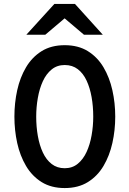

<svg xmlns="http://www.w3.org/2000/svg" viewBox="-20 -941 656 973"><path d="M308 12Q239.5 12 191 -18.2Q142.5 -48.5 112 -100Q81.5 -151.5 67.2 -216.2Q53 -281 53 -350Q53 -419 67.2 -483.8Q81.5 -548.5 112 -600Q142.5 -651.5 191 -681.8Q239.5 -712 308 -712Q376.5 -712 425.2 -681.8Q474 -651.5 504.5 -600Q535 -548.5 549.5 -483.8Q564 -419 564 -350Q564 -281 549.5 -216.2Q535 -151.5 504.5 -100Q474 -48.5 425.2 -18.2Q376.5 12 308 12ZM308 -88.5Q346.5 -88.5 374 -111Q401.5 -133.5 418.8 -171Q436 -208.5 444.2 -255.2Q452.5 -302 452.5 -350Q452.5 -402 444.2 -448.8Q436 -495.5 419 -532.2Q402 -569 374.5 -590.2Q347 -611.5 308 -611.5Q269.5 -611.5 242 -589.2Q214.5 -567 197.2 -529.5Q180 -492 171.8 -445.2Q163.5 -398.5 163.5 -350Q163.5 -298.5 171.8 -251.8Q180 -205 197.2 -168Q214.5 -131 242 -109.8Q269.5 -88.5 308 -88.5ZM113.5 -765 255.5 -921H360L501 -765H405.5L307.5 -848L209.5 -765Z"/></svg>

Font: Overpass Mono Light SemiBold
Style: Regular
Weight: 600
Monospace: yes
Version: Version 4.000